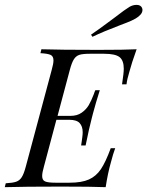

<svg xmlns="http://www.w3.org/2000/svg" viewBox="-48 -775 610 795"><path d="M517.7 -571Q496.8 -512.9 487.1 -475.8Q478.2 -446.8 475.8 -425.8H457.3Q464.5 -472.6 464.5 -490.3Q464.5 -525 446.8 -538.7Q429 -552.4 383.1 -552.4H324.2Q295.2 -552.4 281 -548Q266.9 -543.5 258.1 -529.8Q249.2 -516.1 241.1 -485.5L190.3 -295.2H243.5Q271.8 -295.2 290.3 -308.5Q308.9 -321.8 319.4 -339.5Q329.8 -357.3 340.3 -384.7Q342.7 -392.7 346.8 -401.6H365.3Q348.4 -348.4 337.1 -305.6L332.3 -287.1Q321 -244.4 306.5 -172.6H287.9L290.3 -188.7Q291.1 -194.4 292.7 -206.5Q294.4 -218.5 294.4 -227.4Q294.4 -251.6 281.9 -265.3Q269.4 -279 238.7 -279H185.5L133.9 -85.5Q126.6 -60.5 126.6 -46Q126.6 -29 138.7 -23.8Q150.8 -18.5 181.5 -18.5H240.3Q290.3 -18.5 320.2 -31.9Q350 -45.2 369.8 -74.6Q389.5 -104 410.5 -161.3H429Q420.2 -137.9 411.3 -103.2Q398.4 -58.1 389.5 0Q334.7 -2.4 204.8 -2.4Q50 -2.4 -28.2 0L-24.2 -16.1Q4.8 -17.7 19 -22.6Q33.1 -27.4 41.9 -41.1Q50.8 -54.8 58.9 -85.5L166.1 -485.5Q173.4 -511.3 173.4 -525Q173.4 -541.9 161.7 -547.6Q150 -553.2 119.4 -554.8L123.4 -571Q202.4 -568.5 357.3 -568.5Q470.2 -568.5 517.7 -571ZM429 -704Q468.5 -734.7 487.1 -746Q501.6 -754.8 517.7 -754.8Q534.7 -754.8 540.3 -741.9Q541.9 -737.1 541.9 -733.9Q541.9 -723.4 533.5 -714.1Q525 -704.8 513.7 -698.4Q498.4 -689.5 476.2 -681Q454 -672.6 450 -671Q379.8 -644.4 334.7 -622.6L329 -631.5Q362.9 -654.8 391.5 -676.2Q420.2 -697.6 429 -704Z"/></svg>

Font: Playfair Display SC
Style: Italic
Weight: 400
Italic angle: -14°
Designer: Claus Eggers Sørensen
Foundry: Claus Eggers Sørensen
Version: Version 1.202; ttfautohint (v1.6)